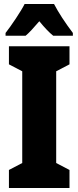

<svg xmlns="http://www.w3.org/2000/svg" viewBox="-20 -947 395 967"><path d="M252 -927H104C87 -892 35 -815 8 -781V-767H109C126 -781 149 -806 178 -840C205 -807 228 -783 248 -767H347V-781C307 -834 275 -883 252 -927ZM330 0V-91L263 -126V-588L330 -623V-714H25V-623L92 -588V-126L25 -91V0Z"/></svg>

Font: Noto Sans Bengali ExtraCondensed Black
Style: Regular
Weight: 900
Width: 2
Designer: Joana Ranito - Universal Thirst; Jelle Bosma - Monotype Design Team
Foundry: Universal Thirst ehf.
Version: Version 3.000